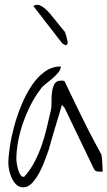

<svg xmlns="http://www.w3.org/2000/svg" viewBox="-20 -798 458 819"><path d="M15.6 -101.6Q15.6 -129.9 22 -171.9Q28.3 -213.9 40.5 -259.3Q52.7 -304.7 71.8 -350.6Q90.8 -396.5 115.2 -433.1Q139.6 -469.7 170.9 -492.2Q202.1 -514.6 239.3 -514.6Q239.3 -501 228 -487.8Q216.8 -474.6 202.6 -462.4Q188.5 -450.2 173.8 -439Q159.2 -427.7 153.3 -418Q129.9 -387.7 111.3 -351.1Q92.8 -314.5 79.1 -275.9Q65.4 -237.3 57.6 -196.8Q49.8 -156.2 49.8 -118.2Q49.8 -112.3 51.8 -100.1Q53.7 -87.9 57.1 -75.2Q60.5 -62.5 66.4 -53.2Q72.3 -43.9 79.1 -43.9H82Q83 -43.9 84 -44.9Q110.4 -74.2 127.9 -108.4Q145.5 -142.6 158.2 -179.2Q170.9 -215.8 179.7 -253.9Q188.5 -292 197.3 -329.1Q200.2 -339.8 199.7 -361.3Q199.2 -382.8 201.7 -403.3Q204.1 -423.8 211.9 -439Q219.7 -454.1 240.2 -454.1Q244.1 -454.1 249.5 -453.6Q254.9 -453.1 254.9 -452.1Q291 -377 316.4 -324.7Q341.8 -272.5 359.4 -238.3Q377 -204.1 387.7 -184.6Q398.4 -165 403.8 -154.8Q409.2 -144.5 411.1 -141.1Q413.1 -137.7 413.1 -135.7Q414.1 -131.8 415 -121.6Q416 -111.3 416.5 -100.1Q417 -88.9 417.5 -78.6Q418 -68.4 418 -65.4Q408.2 -65.4 396.5 -66.4Q384.8 -67.4 379.9 -79.1L254.9 -338.9L244.1 -350.6Q241.2 -339.8 232.9 -312.5Q224.6 -285.2 215.3 -254.4Q206.1 -223.6 198.2 -196.3Q190.4 -168.9 187.5 -158.2Q181.6 -143.6 172.4 -117.2Q163.1 -90.8 149.4 -64.5Q135.7 -38.1 118.2 -18.6Q100.6 1 79.1 1Q61.5 1 49.8 -10.3Q38.1 -21.5 30.3 -38.1Q22.5 -54.7 19 -72.3Q15.6 -89.8 15.6 -101.6ZM122.1 -772.5Q123 -773.4 127.4 -774.9Q131.8 -776.4 132.8 -777.3Q140.6 -778.3 148.9 -775.4Q157.2 -772.5 164.6 -767.1Q171.9 -761.7 178.2 -755.9Q184.6 -750 189.5 -744.1Q195.3 -737.3 204.1 -726.6Q212.9 -715.8 222.7 -703.6Q232.4 -691.4 241.2 -680.7Q250 -669.9 255.9 -663.1Q257.8 -660.2 260.3 -651.9Q262.7 -643.6 263.7 -640.6Q264.6 -633.8 268.1 -622.1Q271.5 -610.4 260.7 -604.5L246.1 -612.3Z"/></svg>

Font: Waiting for the Sunrise
Style: Regular
Weight: 300
Version: Version 1.001 2001